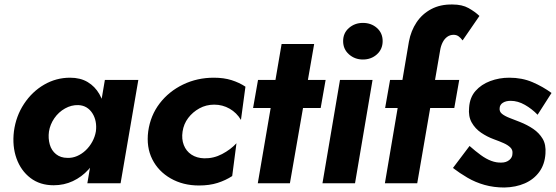

<svg xmlns="http://www.w3.org/2000/svg" viewBox="-20 -816 2476 855"><path d="M447 -460 369 0H517L596 -460ZM42 -231Q34 -165 53.5 -110.5Q73 -56 115.5 -23.5Q158 9 219 9Q265 9 304.5 -9.5Q344 -28 374 -61Q404 -94 423.5 -137.5Q443 -181 449 -230Q455 -277 448.5 -320Q442 -363 422.5 -397Q403 -431 370.5 -450.5Q338 -470 292 -470Q230 -470 176.5 -439Q123 -408 87 -353.5Q51 -299 42 -231ZM198 -230Q203 -262 222 -289.5Q241 -317 269.5 -333Q298 -349 329 -348Q350 -347 365.5 -337.5Q381 -328 391.5 -311.5Q402 -295 406 -274.5Q410 -254 407 -231Q403 -207 391 -185Q379 -163 361.5 -146.5Q344 -130 323 -121Q302 -112 280 -113Q250 -113 229.5 -129.5Q209 -146 201.5 -173Q194 -200 198 -230Z M793 -230Q798 -264 818 -290.5Q838 -317 868 -333.5Q898 -350 934 -350Q971 -350 1002.5 -332Q1034 -314 1053 -282L1073 -430Q1046 -448 1011.5 -459Q977 -470 932 -470Q858 -470 795 -439.5Q732 -409 691 -355.5Q650 -302 640 -231Q631 -161 658 -107Q685 -53 740 -21.5Q795 10 866 10Q913 10 949 -1.5Q985 -13 1014 -32L1033 -178Q1007 -150 969 -130Q931 -110 889 -111Q856 -112 832.5 -127.5Q809 -143 798.5 -170Q788 -197 793 -230Z M1129 -460 1107 -335H1408L1430 -460ZM1234 -620 1128 0H1271L1379 -620Z M1508 -633Q1508 -597 1534 -574Q1560 -551 1596 -551Q1633 -551 1658.5 -574Q1684 -597 1684 -633Q1684 -669 1658.5 -691.5Q1633 -714 1596 -714Q1560 -714 1534 -691.5Q1508 -669 1508 -633ZM1494 -460 1416 0H1561L1639 -460Z M1717 -460 1695 -335H2003L2025 -460ZM2040 -636 2115 -745Q2095 -764 2066.5 -780Q2038 -796 1995 -796Q1941 -797 1900.5 -775.5Q1860 -754 1835 -716.5Q1810 -679 1801 -631L1694 0H1838L1940 -592Q1943 -611 1951 -627Q1959 -643 1971.5 -652Q1984 -661 2000 -661Q2013 -661 2022.5 -654Q2032 -647 2040 -636Z M2071 -166 1997 -68Q2027 -45 2062 -24.5Q2097 -4 2138 7.5Q2179 19 2226 19Q2277 18 2317 0.5Q2357 -17 2381.5 -50.5Q2406 -84 2409 -132Q2412 -172 2396.5 -198Q2381 -224 2354.5 -242Q2328 -260 2295 -273Q2272 -282 2250 -290.5Q2228 -299 2215.5 -309Q2203 -319 2205 -335Q2206 -350 2219.5 -358.5Q2233 -367 2254 -367Q2286 -367 2317.5 -349Q2349 -331 2374 -305L2436 -402Q2398 -430 2351.5 -450Q2305 -470 2248 -470Q2203 -470 2163 -455Q2123 -440 2097.5 -411Q2072 -382 2069 -337Q2065 -298 2080.5 -270.5Q2096 -243 2122.5 -225Q2149 -207 2179 -196Q2204 -187 2223 -178.5Q2242 -170 2253 -159Q2264 -148 2262 -132Q2262 -115 2248 -103.5Q2234 -92 2213 -92Q2191 -91 2168 -99.5Q2145 -108 2121 -125.5Q2097 -143 2071 -166Z"/></svg>

Font: Jost
Style: Bold Italic
Weight: 700
Italic angle: -5°
Version: Version 3.710